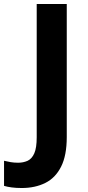

<svg xmlns="http://www.w3.org/2000/svg" viewBox="-94 -734 444 964"><path d="M15.1 210Q-13.7 210 -35.6 207Q-57.6 204.1 -73.7 199.2V73.2Q-57.6 77.1 -40.3 80.1Q-22.9 83 -2.9 83Q22.9 83 44.9 73.2Q66.4 63 78.4 35.4Q90.3 7.8 90.3 -44.9V-713.9H241.2V-45.9Q241.2 46.4 212.9 102.5Q184.6 159.2 133.3 184.6Q82 210 15.1 210Z"/></svg>

Font: Nokora
Style: Bold
Weight: 700
Designer: Danh Hong
Version: Version 8.000; ttfautohint (v1.8.3)